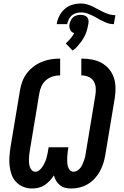

<svg xmlns="http://www.w3.org/2000/svg" viewBox="-20 -1070 707 1098"><path d="M388 8Q370 8 353.5 4Q337 0 323.5 -10.5Q310 -21 301.5 -35.5Q293 -50 288 -67Q278 -51 264.5 -36.5Q251 -22 235 -11.5Q219 -1 200.5 3.5Q182 8 164 8Q137 8 113.5 -1.5Q90 -11 72.5 -29Q55 -47 46.5 -71Q38 -95 35 -121Q32 -147 34 -174Q36 -201 40 -228L94 -552Q98 -578 107.5 -603.5Q117 -629 133.5 -651Q150 -673 173 -690Q196 -707 221 -717Q246 -727 272 -731Q298 -735 324 -735V-639Q303 -639 282.5 -633Q262 -627 244.5 -612.5Q227 -598 217.5 -577.5Q208 -557 205 -537L151 -212Q149 -200 147.5 -187.5Q146 -175 145.5 -163Q145 -151 146 -139Q147 -127 150.5 -116Q154 -105 162 -96.5Q170 -88 182 -88Q195 -88 206 -97.5Q217 -107 224.5 -119Q232 -131 237.5 -143.5Q243 -156 246.5 -169Q250 -182 252.5 -195Q255 -208 257 -221L258 -228H371L370 -221Q368 -208 366.5 -195Q365 -182 364.5 -169Q364 -156 364.5 -143.5Q365 -131 368 -119Q371 -107 379.5 -97.5Q388 -88 401 -88Q412 -88 423 -95Q434 -102 441 -111.5Q448 -121 452.5 -132Q457 -143 461 -154Q465 -165 467.5 -176Q470 -187 471 -198L525 -523Q529 -545 527.5 -566.5Q526 -588 516 -605Q506 -622 486.5 -630.5Q467 -639 445 -639V-735Q476 -735 506 -729.5Q536 -724 560.5 -710.5Q585 -697 603.5 -675Q622 -653 631 -626Q640 -599 640.5 -568.5Q641 -538 636 -507L582 -183Q578 -159 570.5 -135.5Q563 -112 551 -90Q539 -68 521.5 -49Q504 -30 482 -17Q460 -4 436 2Q412 8 388 8ZM364 -932H304Q308 -956 319.5 -979Q331 -1002 350.5 -1019Q370 -1036 394.5 -1043Q419 -1050 443 -1050Q461 -1050 478 -1045Q495 -1040 510.5 -1032.5Q526 -1025 541 -1016.5Q556 -1008 572 -1000.5Q588 -993 605 -988Q622 -983 640 -983L631 -932Q608 -932 587.5 -940.5Q567 -949 548 -959L526 -972Q507 -982 486.5 -990.5Q466 -999 443 -999Q430 -999 415.5 -995Q401 -991 390 -981.5Q379 -972 373 -958.5Q367 -945 364 -932ZM395 -781 356 -822Q363 -828 369 -834Q375 -840 380 -846Q385 -852 391 -859.5Q397 -867 400 -873L404 -881Q399 -882 395 -884.5Q391 -887 387.5 -890.5Q384 -894 382 -898.5Q380 -903 378.5 -907.5Q377 -912 376.5 -918.5Q376 -925 377 -928V-932Q379 -939 381.5 -945.5Q384 -952 387.5 -958Q391 -964 396.5 -969.5Q402 -975 408 -978Q414 -981 422 -983Q430 -985 435 -985H440Q447 -985 453.5 -984Q460 -983 466 -980.5Q472 -978 476.5 -973.5Q481 -969 483.5 -963Q486 -957 486.5 -949.5Q487 -942 486 -938L485 -932Q483 -919 479.5 -905.5Q476 -892 471 -879.5Q466 -867 459 -854.5Q452 -842 443.5 -830.5Q435 -819 424 -806.5Q413 -794 405 -788Z"/></svg>

Font: Iosevka Custom
Style: Bold Italic
Weight: 700
Italic angle: -9°
Designer: Belleve Invis
Foundry: Belleve Invis
Version: Version 30.3.1; ttfautohint (v1.8.3)